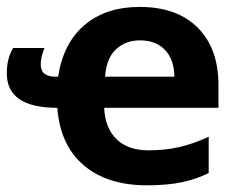

<svg xmlns="http://www.w3.org/2000/svg" viewBox="-20 -537 704 566"><path d="M151.4 -311Q166.5 -410.2 229.5 -463.4Q292.5 -516.6 391.6 -516.6Q501.5 -516.6 562.7 -455.6Q624 -394.5 624 -286.1V-219.2H287.1Q289.6 -160.2 323.2 -127Q356.9 -93.8 418 -93.8Q466.3 -93.8 508.5 -103.5Q550.8 -113.3 595.2 -133.8V-26.9Q560.1 -9.3 517.1 0Q474.1 9.3 413.1 9.3Q295.9 9.3 226.6 -50Q157.2 -109.4 148.9 -219.2Q0 -219.2 0 -320.8Q0 -364.3 18.6 -395.5H111.3Q100.1 -370.6 100.1 -346.7Q100.1 -311 143.6 -311ZM392.6 -418Q350.1 -418 322 -391.8Q293.9 -365.7 289.6 -311H494.1Q493.2 -361.8 466.3 -389.9Q439.5 -418 392.6 -418Z"/></svg>

Font: Bpm'online Open Sans
Style: Bold
Weight: 700
Foundry: Ascender Corporation
Version: Version 1.10